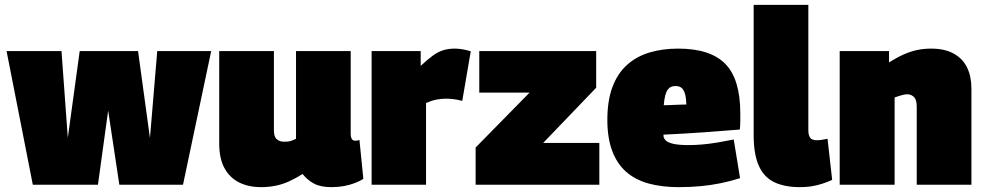

<svg xmlns="http://www.w3.org/2000/svg" viewBox="-20 -760 4049 790"><path d="M115 0 7 -550H233L259 -193L308 -550H548L597 -192L627 -550H849L733 0H471L425 -305L383 0Z M1054 10Q1003 10 964.5 -9Q926 -28 904 -67.5Q882 -107 882 -169V-550H1107V-224Q1107 -197 1119 -187Q1131 -177 1147 -177Q1156 -177 1163.5 -177.5Q1171 -178 1179.5 -181Q1188 -184 1198 -189V-550H1423V-209Q1423 -199 1425.5 -192.5Q1428 -186 1432 -183.5Q1436 -181 1441 -181Q1451 -181 1459 -184L1475 -24Q1461 -15 1440.5 -7Q1420 1 1395.5 5.5Q1371 10 1344 10Q1299 10 1272 -4.5Q1245 -19 1225 -44Q1198 -27 1171 -14.5Q1144 -2 1115 4Q1086 10 1054 10Z M1711 -550V-489Q1739 -515 1760 -530.5Q1781 -546 1802.5 -553Q1824 -560 1851 -560Q1865 -560 1881 -557.5Q1897 -555 1917 -549L1882 -345Q1863 -350 1846.5 -352Q1830 -354 1815 -354Q1797 -354 1777.5 -350.5Q1758 -347 1733 -336V0H1509V-550Z M1937 0V-153L2159 -379H1952V-550H2433V-399L2215 -172H2446V0Z M2772 10Q2703 10 2648.5 -5Q2594 -20 2556.5 -53Q2519 -86 2499 -139Q2479 -192 2479 -267Q2479 -346 2500 -402Q2521 -458 2560 -493Q2599 -528 2652.5 -544Q2706 -560 2770 -560Q2903 -560 2964.5 -497Q3026 -434 3026 -294Q3026 -282 3026 -262.5Q3026 -243 3024 -227Q2996 -225 2959.5 -222Q2923 -219 2881.5 -216Q2840 -213 2796.5 -210.5Q2753 -208 2710 -206Q2710 -205 2710 -203.5Q2710 -202 2710 -200Q2711 -190 2720 -181.5Q2729 -173 2751.5 -168Q2774 -163 2814 -163Q2840 -163 2869 -165.5Q2898 -168 2931 -173.5Q2964 -179 2999 -186L3025 -27Q2984 -14 2944.5 -6Q2905 2 2863 6Q2821 10 2772 10ZM2711 -327Q2721 -327 2732.5 -327.5Q2744 -328 2756.5 -328.5Q2769 -329 2781 -329.5Q2793 -330 2804 -330Q2803 -361 2797.5 -377Q2792 -393 2783 -399.5Q2774 -406 2759 -406Q2749 -406 2741 -402.5Q2733 -399 2727 -390.5Q2721 -382 2717 -366.5Q2713 -351 2711 -327Z M3306 -740V-226Q3306 -208 3310.5 -198.5Q3315 -189 3323 -186Q3331 -183 3342 -183Q3350 -183 3360.5 -184.5Q3371 -186 3385 -189L3404 -20Q3379 -8 3345.5 1Q3312 10 3272 10Q3207 10 3164.5 -11Q3122 -32 3101.5 -79.5Q3081 -127 3081 -204V-740Z M3435 0V-550H3638V-503Q3671 -524 3699.5 -536.5Q3728 -549 3755 -554.5Q3782 -560 3811 -560Q3868 -560 3905 -539Q3942 -518 3959.5 -481.5Q3977 -445 3977 -396V0H3752V-320Q3752 -350 3740.5 -361Q3729 -372 3713 -372Q3705 -372 3697 -370Q3689 -368 3680 -365.5Q3671 -363 3661 -359V0Z"/></svg>

Font: Georama ExtraCondensed Thin Black
Style: Regular
Weight: 900
Version: Version 1.001